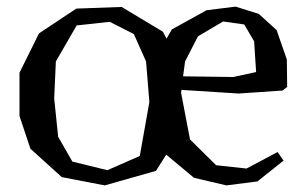

<svg xmlns="http://www.w3.org/2000/svg" viewBox="-20 -541 924 581"><path d="M39 -190V-321L98 -440L211 -515L348 -520L473 -445L484 -424L500 -452L605 -510L693 -521L763 -499L817 -450L848 -361L849 -278L835 -267L702 -258L529 -269L528 -260L555 -119L634 -41L726 -31L820 -81L838 -55L759 8L665 20L567 -3L483 -73L452 -24L297 20L167 -5L72 -91ZM579 -431 540 -355 534 -310 686 -308 755 -323 749 -416 719 -467 655 -476ZM149 -355 144 -243 156 -127 199 -52 305 -26 403 -69 432 -232 422 -355 385 -438 312 -475 212 -464Z"/></svg>

Font: Alike Angular
Style: Regular
Weight: 400
Designer: Sveta Sebyakina
Foundry: Cyreal (www.cyreal.org)
Version: Version 1.300; ttfautohint (v1.8.4.7-5d5b)